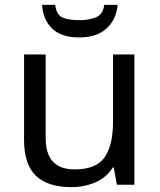

<svg xmlns="http://www.w3.org/2000/svg" viewBox="-20 -760 658 790"><path d="M533 -536V0H461L448 -71H444Q418 -29 372 -9.5Q326 10 274 10Q177 10 128 -36.5Q79 -83 79 -185V-536H168V-191Q168 -63 287 -63Q376 -63 410.5 -113Q445 -163 445 -257V-536ZM464 -740Q459 -680 418.5 -643Q378 -606 306 -606Q232 -606 194.5 -642.5Q157 -679 153 -740H207Q212 -699 237 -688Q262 -677 308 -677Q347 -677 375.5 -689Q404 -701 409 -740Z"/></svg>

Font: Noto Sans Mende Kikakui
Style: Regular
Weight: 400
Designer: Monotype Design Team
Foundry: Monotype Imaging Inc.
Version: Version 2.003; ttfautohint (v1.8.4.7-5d5b)